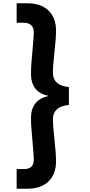

<svg xmlns="http://www.w3.org/2000/svg" viewBox="-20 -946 548 1165"><path d="M81 -926V-808H123C164 -808 185 -788 185 -749C185 -730 182 -693 177 -637C176 -630 175 -612 172 -581C169 -550 168 -522 168 -498C168 -427 202 -378 273 -365V-363C202 -348 168 -301 168 -229C168 -206 169 -180 172 -149C175 -118 176 -98 177 -90C182 -34 185 3 185 21C185 62 166 80 123 80H81V199H150C253 199 320 138 320 34C320 5 317 -41 310 -104C304 -157 301 -197 301 -224C301 -273 334 -304 398 -309V-418C334 -423 301 -454 301 -503C301 -531 304 -571 310 -624C317 -687 320 -732 320 -761C320 -865 253 -926 150 -926Z"/></svg>

Font: Poppins SemiBold
Style: Regular
Weight: 600
Designer: Ninad Kale (Devanagari), Jonny Pinhorn (Latin)
Foundry: Indian Type Foundry
Version: 4.004